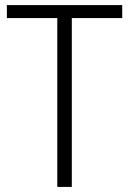

<svg xmlns="http://www.w3.org/2000/svg" viewBox="-20 -734 507 754"><path d="M262 0V-663H460V-714H7V-663H205V0Z"/></svg>

Font: Noto Sans Telugu SemiCondensed Light
Style: Regular
Weight: 300
Width: 4
Designer: Jelle Bosma - Monotype Design Team
Foundry: Monotype Imaging Inc.
Version: Version 2.005